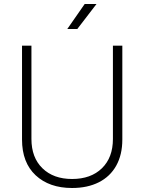

<svg xmlns="http://www.w3.org/2000/svg" viewBox="-20 -928 721 959"><path d="M340 11Q226 11 158 -52.5Q90 -116 90 -231V-700H137V-234Q137 -141 192 -87.5Q247 -34 340 -34Q434 -34 489 -87.5Q544 -141 544 -234V-700H591V-231Q591 -155 560.5 -100.5Q530 -46 473.5 -17.5Q417 11 340 11ZM316 -783 403 -908H462L366 -783Z"/></svg>

Font: SUSE Thin ExtraLight
Style: Regular
Weight: 250
Version: Version 1.000